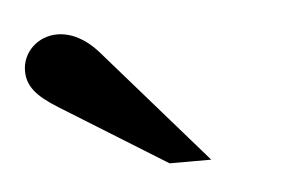

<svg xmlns="http://www.w3.org/2000/svg" viewBox="-29 -749 391 257"><g transform="rotate(-5 166.5 -620.5)"><path d="M246 -528 109 -685C93 -703 74 -713 55 -713C29 -713 8 -693 8 -668C8 -648 19 -634 48 -616L190 -528Z"/></g></svg>

Font: XITS
Style: Bold
Weight: 700
Designer: MicroPress Inc., with final additions and corrections provided by Coen Hoffman, Elsevier (retired)
Version: Version 1.302